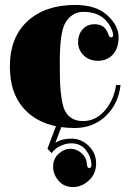

<svg xmlns="http://www.w3.org/2000/svg" viewBox="-20 -508 555 777"><path d="M448 -154 450 -164H468Q459 -87 408 -38.5Q357 10 282 10Q160 10 90 -55Q20 -120 20 -238.5Q20 -357 91.5 -422.5Q163 -488 284 -488Q369 -488 414.5 -446Q460 -404 460 -358Q460 -312 436.5 -287Q413 -262 377 -262Q341 -262 318.5 -284Q296 -306 296 -337.5Q296 -369 314.5 -389.5Q333 -410 363 -410Q405 -410 418 -370Q422 -357 429 -357Q438 -357 438 -367Q438 -370 436 -378Q408 -460 317 -460Q290 -460 271 -445.5Q252 -431 242.5 -412Q233 -393 228 -360Q222 -319 222 -258Q222 -197 223.5 -166Q225 -135 230 -104Q235 -73 245 -56Q267 -18 316 -18Q365 -18 401 -57Q437 -96 448 -154ZM204 70Q230 53 269.5 53Q309 53 339 82.5Q369 112 369 153.5Q369 195 340 222Q311 249 275 249Q239 249 217 223.5Q195 198 195 166Q195 134 217.5 114Q240 94 265 94Q290 94 310 112Q330 130 331 151Q332 172 341 172Q350 172 350 160Q350 130 329 101Q308 72 268 72Q245 72 222.5 83.5Q200 95 189 112L172 94L209 -4L229 4Z"/></svg>

Font: Elsie Black
Style: Regular
Weight: 900
Designer: Alejandro Inler
Foundry: Alejandro Inler
Version: 1.002